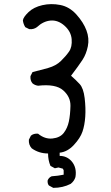

<svg xmlns="http://www.w3.org/2000/svg" viewBox="-20 -785 540 938"><path d="M240.2 132.8 218.8 121.1Q210.9 111.3 212.9 95.7Q218.8 82 232.4 76.2Q263.7 74.2 291 68.4V46.9L287.1 39.1L265.6 33.2L248 37.1L226.6 25.4Q214.8 -2 214.8 -35.2Q169.9 -35.2 134.8 -60.5Q119.1 -78.1 121.1 -102.5L130.9 -122.1Q144.5 -133.8 166 -131.8Q199.2 -104.5 236.3 -108.4Q273.4 -112.3 291.5 -135.7Q309.6 -159.2 316.4 -191.4Q323.2 -223.6 324.2 -267.6Q325.2 -311.5 288.6 -343.8Q252 -376 166 -366.2Q150.4 -368.2 138.7 -377.9Q127 -391.6 128.9 -413.1L138.7 -432.6Q177.7 -442.4 215.8 -453.1Q253.9 -463.9 277.8 -487.3Q301.8 -510.7 317.4 -533.2Q333 -555.7 330.1 -593.3Q327.1 -630.9 295.4 -659.2Q263.7 -687.5 227.5 -684.6Q191.4 -681.6 160.2 -652.3Q144.5 -640.6 123 -642.6L103.5 -652.3Q93.8 -668 91.8 -685.5Q93.8 -701.2 119.1 -725.6Q144.5 -750 187 -759.8Q229.5 -769.5 274.4 -760.7Q319.3 -752 353.5 -713.9Q387.7 -675.8 402.3 -636.7Q417 -597.7 409.2 -559.1Q401.4 -520.5 382.8 -492.2Q364.3 -463.9 327.1 -415Q350.6 -394.5 369.1 -374.5Q387.7 -354.5 393.6 -305.7Q399.4 -256.8 396.5 -214.8Q393.6 -172.9 382.8 -141.6Q372.1 -110.4 340.8 -76.7Q309.6 -43 271.5 -39.1V-23.4Q305.7 -23.4 329.1 2Q356.4 33.2 348.6 80.1Q342.8 99.6 325.2 113.3Q287.1 132.8 240.2 132.8Z"/></svg>

Font: JasonHandwriting1
Style: Regular
Weight: 400
Version: Version 1.48.20